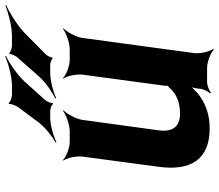

<svg xmlns="http://www.w3.org/2000/svg" viewBox="-72 -744 842 738"><g transform="rotate(-90 349.0 -375.0)"><path d="M281 -104C230 -104 210 -134 217 -186L257 -478C260 -502 280 -539 294 -552L292 -554C277 -542 238 -528 214 -528H173C149 -528 114 -542 103 -554L101 -552C111 -539 119 -502 116 -478L77 -187C60 -64 104 10 225 10C281 10 324 -8 358 -35C369 -45 386 -60 391 -70L388 -72C382 -62 378 -43 377 -29V-27C376 -15 366 5 359 12L362 15C369 8 390 0 402 0H457C481 0 516 14 527 26L530 24C520 11 511 -26 514 -50L572 -478C575 -502 595 -539 609 -552L607 -554C592 -542 553 -528 529 -528H488C464 -528 429 -542 418 -554L416 -552C426 -539 434 -502 431 -478L389 -167C389 -164 387 -150 389 -148L392 -152C390 -153 380 -145 379 -143C357 -118 325 -104 281 -104ZM498 -730 423 -645C401 -620 362 -594 340 -584L341 -580C364 -591 407 -603 439 -603H469C476 -603 491 -598 492 -594L497 -595C496 -600 504 -615 509 -620L593 -703C623 -731 670 -760 698 -772L697 -775C668 -764 617 -750 579 -750H541C534 -750 515 -756 514 -761L510 -759C512 -754 503 -736 498 -730ZM306 -726 247 -647C227 -621 192 -594 171 -583L172 -579C193 -590 236 -603 266 -603H292C300 -603 317 -597 318 -592L322 -594C320 -599 329 -617 334 -623L404 -701C431 -730 476 -761 503 -773L501 -776C474 -764 424 -750 387 -750H353C344 -750 324 -757 322 -763L318 -761C320 -755 312 -734 306 -726Z"/></g></svg>

Font: Asimov
Style: EdgeIt
Weight: 500
Designer: Google
Version: Version 2.000980: 2014